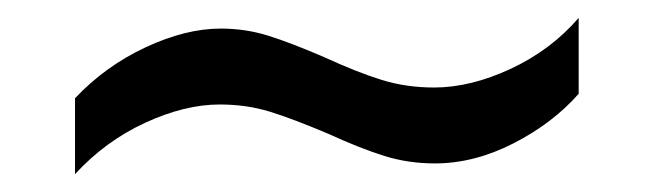

<svg xmlns="http://www.w3.org/2000/svg" viewBox="-20 -406 729 215"><path d="M628 -301Q599 -268 555 -245.5Q511 -223 467 -223Q437 -223 410 -231.5Q383 -240 348 -256Q308 -273 282 -281Q256 -289 226 -289Q187 -289 142.5 -268.5Q98 -248 64 -211V-296Q98 -332 143 -353Q188 -374 227 -374Q255 -374 280.5 -366Q306 -358 343 -342Q380 -325 407.5 -316.5Q435 -308 466 -308Q507 -308 552 -329Q597 -350 628 -386Z"/></svg>

Font: Chivo
Style: Regular
Weight: 400
Designer: Hector Gatti
Foundry: Omnibus-Type
Version: Version 1.006; ttfautohint (v1.4.1)